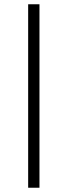

<svg xmlns="http://www.w3.org/2000/svg" viewBox="-20 -880 317 900"><path d="M112 0H165V-860H112Z"/></svg>

Font: Spartan Light
Style: Regular
Weight: 300
Designer: Matt Bailey, Mirko Velimirovic
Foundry: Matt Bailey
Version: Version 1.003; ttfautohint (v1.8.3)